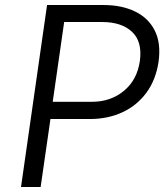

<svg xmlns="http://www.w3.org/2000/svg" viewBox="-20 -743 653 763"><path d="M63.5 0 167 -723H392Q464 -723 517 -697.2Q570 -671.5 595.2 -621.2Q620.5 -571 610 -497Q599 -424.5 561.2 -373.8Q523.5 -323 465.8 -296.5Q408 -270 337 -270H180.5L141.5 0ZM189.5 -338.5H346Q419.5 -338.5 472.2 -381.8Q525 -425 536 -501.5Q546 -578.5 504.2 -617Q462.5 -655.5 386 -655.5H235Z"/></svg>

Font: Public Sans Light
Style: Italic
Weight: 300
Italic angle: -8°
Designer: The Public Sans project authors (U.S. Web Design System). Libre Franklin designed by Pablo Impallari and Rodrigo Fuenzal
Version: Version 1.007; ttfautohint (v1.8.1) -l 8 -r 50 -G 200 -x 14 